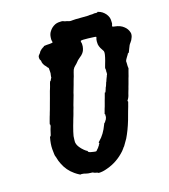

<svg xmlns="http://www.w3.org/2000/svg" viewBox="-118 -847 873 994"><g transform="rotate(-15 318.5 -350.0)"><path d="M288 -753Q294 -754 304 -754L314 -753Q314 -752 315.5 -751Q317 -750 321 -750L324 -749L331 -748Q333 -748 333 -747.5Q333 -747 341 -745Q343 -745 346 -744Q351 -743 360.5 -744.5Q370 -746 412 -746Q449 -746 450 -747Q450 -748 465 -748L480 -749Q480 -749 478 -749Q473 -749 471 -750H477Q493 -749 495 -750Q496 -751 496 -752Q496 -753 499 -753Q499 -752 501 -752Q523 -747 540 -727Q547 -718 550.5 -709Q554 -700 554 -689Q556 -675 552 -667Q550 -661 552 -659.5Q554 -658 564 -657Q594 -654 612 -639Q629 -626 635 -606Q637 -602 636.5 -594Q636 -586 634 -581Q629 -565 620 -554Q613 -546 607 -528Q599 -505 597 -506Q596 -506 596 -506Q591 -503 591 -499Q591 -499 589 -496Q587 -493 581 -483Q574 -472 574 -466Q575 -463 575 -448Q575 -447 575 -444L576 -432Q577 -433 577 -432Q577 -431 576 -427Q575 -423 573.5 -418Q572 -413 570 -404.5Q568 -396 566.5 -390.5Q565 -385 563 -379Q560 -366 555 -349Q553 -344 551.5 -337Q550 -330 548.5 -325.5Q547 -321 545.5 -315.5Q544 -310 542.5 -305Q541 -300 539 -291Q535 -279 532 -275Q526 -268 529 -265Q530 -264 530 -263.5Q530 -263 530 -262Q530 -261 524 -239Q520 -226 517 -215Q509 -187 505 -171Q490 -120 471 -81Q460 -61 450 -45Q445 -40 443 -36Q440 -31 434 -24Q392 24 335 44Q309 54 288 54Q285 54 285.5 53Q286 52 282 51Q278 50 276.5 49.5Q275 49 273 49Q266 48 259 44Q257 43 247 43Q233 43 222 40Q211 37 206 37Q205 37 202 37Q196 36 196 37.5Q196 39 188 35Q178 30 165 21Q129 -4 110 -43Q101 -60 97 -76Q94 -87 93 -87Q90 -92 87 -128Q85 -156 92 -191Q93 -192 93 -192.5Q93 -193 94 -193Q96 -193 98 -199Q106 -236 109 -242Q110 -244 109.5 -244.5Q109 -245 110 -247Q111 -253 108 -254Q107 -254 111.5 -270.5Q116 -287 117.5 -292.5Q119 -298 120.5 -302Q122 -306 123.5 -313Q125 -320 128 -328Q131 -338 138 -365Q141 -375 143 -383Q149 -406 153 -421Q155 -427 156.5 -432Q158 -437 160 -444Q162 -451 164 -460L167 -469L169 -470Q172 -472 174 -479Q175 -482 176 -483Q179 -484 178 -491Q178 -494 179 -500Q181 -509 180 -516Q179 -521 179 -529Q179 -537 177.5 -538.5Q176 -540 174 -541.5Q172 -543 172 -543.5Q172 -544 168 -549Q159 -557 154.5 -566Q150 -575 150 -580Q150 -584 148 -587Q147 -588 146.5 -589Q146 -590 145.5 -591Q145 -592 145 -592Q144 -592 143.5 -596.5Q143 -601 143 -602.5Q143 -604 143 -607Q145 -615 147 -615V-616L151 -620Q151 -621 151.5 -621Q152 -621 154.5 -625Q157 -629 157 -629.5Q157 -630 157.5 -631Q158 -632 159 -632.5Q160 -633 160 -634Q160 -635 162 -636Q164 -637 164 -637.5Q164 -638 166 -640Q168 -642 168 -642Q168 -642 169 -643Q175 -646 175 -647Q175 -648 177 -648Q183 -651 183 -653Q183 -654 184 -654Q188 -655 199 -656Q206 -656 216 -657Q232 -658 232 -662Q232 -664 230 -669Q228 -675 229 -689Q230 -707 239 -720Q250 -738 270 -748Q279 -752 288 -753ZM438 -632Q424 -633 414 -633Q381 -634 375 -631Q373 -629 375 -622Q377 -618 377 -611Q378 -600 375 -588Q373 -577 366 -567Q359 -557 348 -549Q332 -536 328 -529Q321 -520 314 -514Q306 -507 301 -496Q298 -488 292 -462Q290 -456 288.5 -451Q287 -446 284.5 -437Q282 -428 280 -420Q275 -405 269 -382Q267 -372 266 -368.5Q265 -365 262.5 -356.5Q260 -348 259 -344.5Q258 -341 255 -330.5Q252 -320 251.5 -318Q251 -316 249 -307Q247 -300 244 -290Q242 -282 240 -274.5Q238 -267 237 -264Q236 -261 234.5 -256Q233 -251 231.5 -246Q230 -241 227.5 -231.5Q225 -222 223 -216Q214 -183 211 -164Q210 -158 210 -145V-132L211 -127Q214 -114 225 -101Q231 -93 244 -82Q255 -73 261 -71Q262 -70 262 -69Q261 -65 267 -64Q269 -63 269 -62.5Q269 -62 272 -61.5Q275 -61 277.5 -60.5Q280 -60 283.5 -59.5Q287 -59 289.5 -58.5Q292 -58 297.5 -57.5Q303 -57 305 -58Q307 -59 308 -61Q309 -63 310 -64Q316 -69 316 -71Q316 -71 317.5 -72.5Q319 -74 319 -74.5Q319 -75 320.5 -76.5Q322 -78 321.5 -78.5Q321 -79 323 -81Q326 -83 326 -86Q325 -87 327 -88Q332 -92 329 -97L328 -99L333 -104Q362 -133 379 -180Q382 -189 384 -189Q387 -190 389 -195Q390 -198 390 -198Q392 -198 394 -203L395 -205L398 -214Q398 -217 398.5 -220Q399 -223 398.5 -223.5Q398 -224 398 -225Q399 -228 398 -232Q397 -232 396 -232Q395 -232 396 -233Q400 -248 403 -259Q405 -264 406.5 -270Q408 -276 410.5 -285Q413 -294 415 -302Q417 -310 418.5 -314Q420 -318 422.5 -329Q425 -340 425.5 -340Q426 -340 427 -339.5Q428 -339 429 -340Q430 -342 434 -354Q437 -366 440 -370Q441 -373 443.5 -380.5Q446 -388 446 -389Q448 -391 451 -402Q453 -409 454 -410Q456 -413 458 -420Q458 -422 458 -422Q460 -423 462 -431Q462 -433 461 -433V-434Q462 -435 461.5 -439Q461 -443 461 -445Q463 -450 461 -450Q460 -450 461 -452Q462 -454 461 -458Q461 -459 460 -459Q459 -459 461.5 -468Q464 -477 465.5 -482.5Q467 -488 470 -498Q480 -536 477 -545Q477 -548 474 -552Q467 -563 463 -569Q457 -580 455 -590Q454 -594 454 -605Q454 -617 457 -625Q458 -628 458 -629Q456 -632 438 -632Z"/></g></svg>

Font: TT2020 Style B
Style: Italic
Weight: 400
Italic angle: -15°
Version: Version 0.2.000